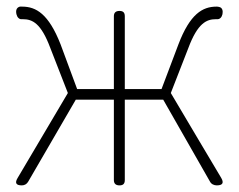

<svg xmlns="http://www.w3.org/2000/svg" viewBox="-20 -560 721 580"><path d="M579 -139 496 -279 549 -415C577 -490 604 -502 632 -502C633 -502 634 -502 635 -502C644 -501 650 -508 652 -517C654 -527 652 -537 642 -539C639 -540 636 -540 634 -540C592 -540 554 -518 519 -426L468 -291H357V-511C357 -522 352 -527 341 -527C330 -527 324 -522 324 -511V-291H213L163 -426C127 -518 89 -540 47 -540C45 -540 43 -540 40 -540C29 -537 27 -527 30 -516C32 -508 38 -501 46 -502C47 -502 48 -502 49 -502C78 -502 104 -490 132 -415L185 -279L33 -22C24 -7 29 0 46 0C54 0 61 -4 65 -11L209 -259H324V-16C324 -5 330 0 341 0C352 0 357 -5 357 -16V-259H415H473L614 -12C618 -4 626 0 635 0C653 0 657 -8 648 -23Z"/></svg>

Font: GenSenRounded2 TW EL
Style: Regular
Weight: 250
Version: Version 2.100;PS 2.1;hotconv 16.6.51;makeotf.lib2.5.65220 DE